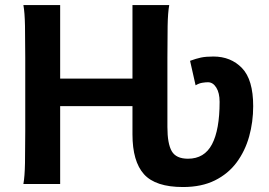

<svg xmlns="http://www.w3.org/2000/svg" viewBox="-20 -733 1073 765"><path d="M759.3 -393.1 737.3 -490.7Q761.2 -499.5 780.8 -503.7Q800.3 -507.8 830.1 -507.8Q899.9 -507.8 944.3 -461.7Q988.8 -415.5 988.8 -310.1Q988.8 -247.1 972.7 -189.2Q956.5 -131.3 922.9 -85.9Q889.2 -40.5 836.2 -14.2Q783.2 12.2 709 12.2Q599.6 12.2 553.7 -38.8Q507.8 -89.8 507.8 -197.8V-310.1H219.7V0H73.2Q78.6 -29.3 79.6 -83.5Q80.6 -137.7 80.6 -210V-502.9Q80.6 -575.2 79.6 -629.4Q78.6 -683.6 73.2 -712.9H219.7V-419.9H507.8V-712.9H654.3Q648.9 -683.6 647.9 -629.4Q647 -575.2 647 -502.9V-227.1Q647 -160.6 664.3 -130.6Q681.6 -100.6 729 -100.6Q794.4 -100.6 824.7 -158.2Q855 -215.8 855 -327.1Q855 -362.8 841.8 -384Q828.6 -405.3 808.6 -405.3Q799.3 -405.3 786.4 -403.3Q773.4 -401.4 759.3 -393.1Z"/></svg>

Font: Andika
Style: Bold
Weight: 700
Designer: Victor Gaultney, Annie Olsen, Julie Remington, Don Collingsworth, Eric Hays, Becca Hirsbrunner
Foundry: SIL International
Version: Version 6.101